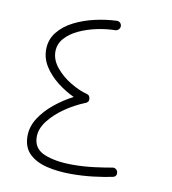

<svg xmlns="http://www.w3.org/2000/svg" viewBox="-72 -657 655 731"><g transform="rotate(10 255.5 -291.5)"><path d="M339.8 -577.1Q340.3 -569.8 335.4 -564.2Q330.6 -558.6 323.2 -557.6Q288.1 -557.1 251 -549.3Q213.9 -541.5 182.1 -526.6Q150.4 -511.7 130.9 -489.5Q111.3 -467.3 111.3 -438Q111.3 -406.2 134.5 -377.7Q157.7 -349.1 191.9 -328.4Q226.1 -307.6 258.3 -299.3Q268.1 -296.4 269.5 -285.6Q272 -274.9 264.6 -269Q261.7 -266.1 257.8 -265.1Q218.8 -249.5 182.1 -224.4Q145.5 -199.2 121.6 -168.5Q97.7 -137.7 97.7 -106Q97.7 -60.5 140.6 -42.7Q183.6 -24.9 250 -24.9Q292 -24.9 332.5 -30Q373 -35.2 401.9 -40.5Q409.2 -42 415 -37.8Q420.9 -33.7 422.4 -26.9Q425.8 -9.3 408.7 -5.9Q378.9 0.5 336.9 5.6Q294.9 10.7 250 10.7Q199.2 10.7 156.5 0.5Q113.8 -9.8 88.1 -34.7Q62.5 -59.6 62.5 -103Q62.5 -139.6 84 -172.9Q105.5 -206.1 139.2 -233.4Q172.9 -260.7 210 -279.8Q176.8 -294.9 145.8 -319.1Q114.7 -343.3 95 -373.8Q75.2 -404.3 75.2 -439Q75.2 -478.5 98.4 -507.3Q121.6 -536.1 158.7 -554.7Q195.8 -573.2 238.5 -582.8Q281.2 -592.3 320.3 -593.8Q327.6 -594.7 333.5 -589.8Q339.4 -585 339.8 -577.1Z"/></g></svg>

Font: Mikhak-DS2-FD ExtraLight
Style: Regular
Weight: 200
Designer: Amin Abedi
Version: Version 3.2